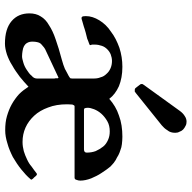

<svg xmlns="http://www.w3.org/2000/svg" viewBox="-19 -740 773 775"><g transform="rotate(90 367.5 -352.5)"><path d="M156 14C170 14 184 11 200 6C214 1 230 -6 245 -16C260 -24 275 -35 290 -46C304 -57 317 -69 330 -81C339 -67 349 -54 360 -43C372 -32 386 -22 400 -14C416 -5 432 1 449 6C466 11 485 13 506 13C523 13 540 10 559 4C578 -1 596 -9 614 -18C631 -28 648 -39 664 -52C679 -64 692 -76 703 -89C704 -90 705 -91 705 -92C705 -93 705 -94 704 -95C702 -98 700 -101 696 -104C694 -107 691 -110 688 -113C686 -114 685 -115 684 -115C683 -115 682 -115 680 -114C671 -107 662 -100 653 -94C644 -86 634 -80 623 -75C612 -70 601 -65 590 -62C578 -59 566 -57 553 -57C532 -57 513 -61 495 -69C477 -77 461 -89 447 -104C433 -119 422 -138 414 -160C405 -183 401 -208 401 -237C401 -246 402 -253 402 -258C404 -264 406 -267 409 -267H697C702 -267 705 -270 706 -275C708 -280 709 -285 709 -290C709 -304 706 -318 700 -334C694 -348 687 -363 678 -376C670 -389 661 -401 652 -412C642 -422 633 -429 626 -433C619 -436 613 -440 606 -444C600 -447 593 -450 586 -452C579 -455 571 -457 562 -458C553 -459 543 -460 532 -460C501 -460 472 -456 446 -446C421 -438 398 -424 379 -407C367 -423 350 -436 328 -446C306 -455 280 -460 250 -460C223 -460 198 -456 173 -448C148 -439 126 -428 108 -414C88 -401 73 -385 62 -367C51 -349 45 -331 45 -312C45 -308 46 -304 46 -300C48 -297 50 -295 53 -295C55 -295 59 -296 65 -298C71 -300 78 -302 86 -304C94 -307 102 -309 112 -312L136 -318C142 -321 149 -323 154 -325C159 -327 162 -328 162 -329V-332C161 -333 161 -335 160 -338V-344V-348C160 -359 162 -368 165 -377C168 -386 173 -393 179 -399C185 -405 192 -410 200 -413C208 -416 217 -418 226 -418C237 -418 247 -416 256 -412C265 -408 272 -403 278 -396C285 -389 290 -381 292 -372C296 -363 297 -353 297 -342V-257C297 -255 296 -253 296 -250C294 -248 291 -246 286 -243C277 -238 268 -234 258 -228C248 -224 235 -219 219 -215C189 -207 162 -199 140 -191C116 -183 97 -174 82 -164C66 -155 54 -144 46 -130C38 -118 34 -102 34 -85C34 -55 44 -31 65 -13C86 5 116 14 156 14ZM583 -305H423C420 -305 418 -306 417 -308C416 -311 415 -315 415 -320C415 -327 417 -336 421 -346C425 -356 431 -366 439 -375C447 -384 457 -392 469 -399C481 -406 495 -409 510 -409C523 -409 534 -407 545 -402C556 -397 565 -391 572 -382C579 -373 585 -363 590 -352C594 -341 596 -329 596 -316C596 -309 592 -305 583 -305ZM296 -200V-198V-190C297 -187 297 -185 297 -182V-116C297 -108 294 -100 286 -94C280 -86 271 -80 262 -74C253 -68 243 -63 232 -60C222 -57 214 -55 207 -55C200 -55 192 -56 186 -57C178 -58 172 -60 166 -63C161 -66 156 -70 153 -76C150 -81 148 -88 148 -97C148 -105 149 -112 150 -116C151 -122 153 -126 156 -130C159 -133 162 -136 166 -139C169 -142 173 -145 178 -148L291 -201C292 -202 292 -202 293 -202C294 -201 295 -201 296 -200ZM323 -529 334 -515C335 -513 337 -512 338 -511C340 -510 342 -510 345 -510H350C350 -511 352 -512 354 -513L486 -619C493 -625 500 -632 506 -642C513 -650 516 -661 516 -673C516 -679 515 -685 512 -690C510 -696 507 -701 503 -705C499 -709 494 -712 488 -715C483 -718 477 -719 471 -719C464 -719 456 -717 449 -712C442 -708 434 -701 427 -691L323 -547C322 -546 322 -544 320 -543C320 -542 319 -540 319 -538C319 -536 320 -534 320 -533C322 -532 322 -530 323 -529Z"/></g></svg>

Font: fbb
Style: Bold
Weight: 400
Designer: David J. Perry, Michael Sharpe
Version: Version 1.045